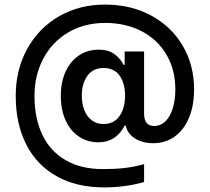

<svg xmlns="http://www.w3.org/2000/svg" viewBox="-20 -774 918 840"><path d="M246.1 -354.5Q246.1 -416.5 267.8 -462.4Q289.6 -508.3 327.1 -532.5Q364.7 -556.6 411.1 -556.6Q455.6 -556.6 481.9 -536.4Q508.3 -516.1 520.5 -490.2H525.4V-548.8H610.4V-275.4Q610.8 -248.5 622.1 -235.6Q633.3 -222.7 655.3 -222.7Q682.1 -222.7 703.1 -242.7Q724.1 -262.7 735.6 -299.1Q747.1 -335.4 747.1 -382.8Q747.1 -469.2 708 -535.4Q668.9 -601.6 599.1 -637.7Q529.3 -673.8 439.5 -673.8Q347.2 -673.3 277.1 -631.3Q207 -589.4 168.9 -516.6Q130.9 -443.8 130.9 -354.5Q130.9 -256.8 165 -184.8Q199.2 -112.8 266.6 -73.5Q334 -34.2 430.7 -34.2Q484.9 -34.2 525.6 -39.1Q566.4 -43.9 610.4 -55.7V22.5Q527.3 45.9 435.5 45.9Q315.4 45.9 228.3 -2.7Q141.1 -51.3 95 -141.6Q48.8 -231.9 48.8 -354.5Q48.8 -468.8 98.9 -559.8Q148.9 -650.9 237.8 -702.4Q326.7 -753.9 439.5 -753.9Q553.2 -753.9 641.8 -705.8Q730.5 -657.7 779.8 -573.2Q829.1 -488.8 829.1 -383.8Q829.1 -310.5 806.2 -257.1Q783.2 -203.6 742.7 -175.5Q702.1 -147.5 650.4 -147.5Q618.7 -147.5 592.8 -157.2Q566.9 -167 550.5 -184.6Q534.2 -202.1 530.3 -224.6H525.4Q487.3 -151.4 411.1 -151.4Q363.8 -151.4 326.4 -175.8Q289.1 -200.2 267.6 -246.1Q246.1 -292 246.1 -354.5ZM527.3 -355.5Q526.4 -412.1 502.4 -444.3Q478.5 -476.6 432.6 -476.6Q387.7 -476.6 362.8 -442.9Q337.9 -409.2 337.9 -355.5Q337.9 -319.8 349.1 -291.7Q360.4 -263.7 381.8 -247.6Q403.3 -231.4 432.6 -231.4Q477.5 -231.4 502 -264.9Q526.4 -298.3 527.3 -355.5Z"/></svg>

Font: Pretendard GOV Medium
Style: Regular
Weight: 500
Designer: Base glyphs from Inter by Rasmus Andersson; Hangeul glyphs from Noto Sans CJK(Source Han Sans) by Jang Soo-young and Kan
Foundry: Kil Hyung-jin
Version: Version 1.309